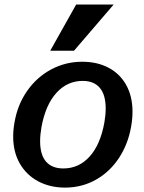

<svg xmlns="http://www.w3.org/2000/svg" viewBox="-20 -829 640 852"><path d="M38.5 -223.5Q38.5 -253.5 44.5 -286.5Q58 -365 100.8 -426Q143.5 -487 207.2 -521Q271 -555 345 -555Q412 -555 462.5 -528Q513 -501 540.5 -451Q568 -401 568 -333.5Q568 -302.5 562 -268Q548.5 -189.5 507.8 -127.8Q467 -66 405 -31.2Q343 3.5 268.5 3.5Q202 3.5 149.8 -24.2Q97.5 -52 68 -103.2Q38.5 -154.5 38.5 -223.5ZM443 -284.5Q449 -319 449 -347.5Q449 -408 423 -439Q397 -470 347 -470Q278.5 -470 230.2 -416.8Q182 -363.5 164 -265Q158 -230.5 158 -202.5Q158 -142.5 184.2 -112Q210.5 -81.5 261 -81.5Q329.5 -81.5 377.2 -133.8Q425 -186 443 -284.5ZM203 -604 318 -809H484.5L308.5 -604Z"/></svg>

Font: JuliaMono ExtraBold
Style: Italic
Weight: 800
Italic angle: -9°
Monospace: yes
Designer: cormullion
Foundry: corm
Version: Version 0.057; ttfautohint (v1.8.4)